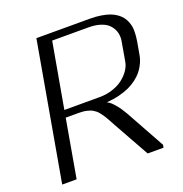

<svg xmlns="http://www.w3.org/2000/svg" viewBox="-140 -915 987 1038"><g transform="rotate(-20 354.0 -396.0)"><path d="M533.7 0 418.5 -206.1Q415.5 -211.9 409.7 -222.7Q401.9 -237.3 397.9 -244.1Q394 -251 387 -262.5Q379.9 -273.9 375.7 -279.3Q371.6 -284.7 364.7 -293.5Q357.9 -302.2 352.3 -306.2Q346.7 -310.1 338.6 -315.7Q330.6 -321.3 322.5 -323.7Q314.5 -326.2 304.2 -328.9Q293.9 -331.5 282.2 -332.5Q270.5 -333.5 256.8 -333.5H183.6L125 0H42L181.6 -791.5H488.8Q524.9 -791.5 554.4 -786.6Q584 -781.7 604.7 -773.7Q625.5 -765.6 641.4 -753.7Q657.2 -741.7 666.7 -729Q676.3 -716.3 682.4 -700.7Q688.5 -685.1 690.7 -671.1Q692.9 -657.2 692.4 -641.6Q692.4 -618.7 687.5 -589.4L674.3 -514.6Q671.9 -500.5 667 -486.6Q662.1 -472.7 652.8 -455.8Q643.6 -439 630.6 -423.8Q617.7 -408.7 597.7 -393.6Q577.6 -378.4 553.2 -366.9Q528.8 -355.5 495.1 -346.9Q461.4 -338.4 421.9 -335.4V-334.5Q436.5 -328.6 454.3 -309.1Q472.2 -289.6 483.4 -272.7Q494.6 -255.9 503.9 -239.7L627.9 -15.6L625 0ZM257.3 -750 190.9 -375H394Q433.6 -375 469 -386.7Q504.4 -398.4 528.8 -417.2Q553.2 -436 569.1 -459.2Q585 -482.4 589.4 -506.3L608.9 -618.7Q610.8 -629.4 610.8 -640.1Q610.8 -662.1 602.8 -681.2Q594.7 -700.2 578.4 -716.1Q562 -731.9 533 -741Q503.9 -750 465.8 -750Z"/></g></svg>

Font: Resagnicto
Style: Italic
Weight: 500
Italic angle: -10°
Version: Version 0.999